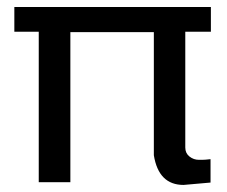

<svg xmlns="http://www.w3.org/2000/svg" viewBox="-20 -521 648 549"><path d="M21 -430.2V-501H583V-430.2H509.8V-99.1Q509.8 -83 521.7 -73.5Q533.7 -64 548.8 -64H558.1Q566.4 -64 582 -65.9V1L504.9 7.8Q433.6 7.8 419.9 -77.1V-429.2H181.2V0H90.8V-430.2Z"/></svg>

Font: Perun
Style: Regular
Weight: 400
Version: Version 1.0000